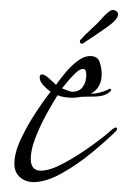

<svg xmlns="http://www.w3.org/2000/svg" viewBox="-20 -358 258 387"><path d="M48 9Q31 9 20 -1Q9 -11 9 -28Q9 -50 22 -77.5Q35 -105 52 -131Q69 -157 82 -173Q75 -178 67.5 -186Q60 -194 60 -202Q60 -208 65 -208Q70 -208 79.5 -199.5Q89 -191 93 -187Q100 -197 111 -210.5Q122 -224 135.5 -234.5Q149 -245 162 -245Q177 -245 181 -232.5Q185 -220 185 -209Q185 -181 163 -169Q179 -169 197 -177Q199 -179 202 -179Q204 -179 204 -177Q204 -175 202.5 -174Q201 -173 199 -171Q189 -164 174 -163.5Q159 -163 147 -163Q143 -163 137.5 -162Q132 -161 127 -161Q119 -161 111.5 -162Q104 -163 96 -166Q87 -152 74 -128.5Q61 -105 51.5 -80.5Q42 -56 42 -38Q42 -14 62 -14Q81 -14 109.5 -29.5Q138 -45 165.5 -65Q193 -85 207 -98Q209 -99 210.5 -100Q212 -101 213 -101Q216 -101 216 -98Q216 -96 213 -93Q196 -76 166.5 -51.5Q137 -27 105 -9Q73 9 48 9ZM125 -173Q140 -173 147 -183Q154 -193 154 -207Q154 -210 153 -214.5Q152 -219 147 -219Q141 -219 132.5 -211Q124 -203 116.5 -194Q109 -185 105 -180Q107 -179 115 -176Q123 -173 125 -173ZM148 -271Q147 -270 145 -270Q141 -270 141 -275Q141 -278 144 -279Q147 -284 162.5 -298Q178 -312 190 -326Q195 -331 199.5 -334.5Q204 -338 208 -338Q210 -338 214 -336Q218 -333 218 -329Q218 -319 196 -303.5Q174 -288 148 -271Z"/></svg>

Font: Sassy Frass
Style: Regular
Weight: 400
Designer: Robert E. Leuschke
Foundry: Robert E. Leuschke
Version: Version 1.010; ttfautohint (v1.8.3)